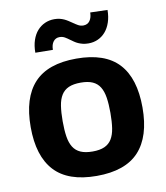

<svg xmlns="http://www.w3.org/2000/svg" viewBox="-85 -827 784 908"><g transform="rotate(-10 307.0 -372.5)"><path d="M306.8 -552.6Q444.2 -552.6 509.8 -481.7Q575.3 -410.9 575.3 -270.6Q575.3 -131.4 509.8 -60.4Q444.2 10.7 306.8 10.7Q169.4 10.7 103.9 -60.4Q38.4 -131.4 38.4 -270.6Q38.4 -410.9 103.9 -481.7Q169.4 -552.6 306.8 -552.6ZM192.1 -271.7Q192.1 -229.4 196.9 -198.3Q201.7 -167.3 214.5 -146.8Q227.3 -126.4 249.8 -116.5Q272.4 -106.5 307.5 -106.5Q342.3 -106.5 364.5 -116.5Q386.7 -126.4 399.3 -146.8Q411.9 -167.3 416.7 -198.3Q421.5 -229.4 421.5 -271.7Q421.5 -313.9 416.7 -345.2Q411.9 -376.4 399.3 -396.8Q386.7 -417.3 364.5 -427.2Q342.3 -437.1 307.5 -437.1Q272.4 -437.1 249.8 -427.2Q227.3 -417.3 214.5 -396.8Q201.7 -376.4 196.9 -345.2Q192.1 -313.9 192.1 -271.7ZM121.1 -613.6Q121.1 -647.4 130 -673.7Q138.8 -699.9 154.5 -717.7Q170.1 -735.4 191.2 -744.9Q212.4 -754.3 236.5 -754.3Q250.4 -754.3 261.9 -751.6Q273.4 -748.9 283.4 -744.3Q293.3 -739.7 302 -734Q310.7 -728.3 318.5 -723Q331 -714.1 342.5 -707.6Q354 -701 367.5 -701Q388.1 -701.3 398.8 -716.4Q409.4 -731.5 409.8 -756L492.5 -753.6Q492.2 -719.8 483.1 -693.7Q474.1 -667.6 458.6 -649.9Q443.2 -632.1 422.2 -622.7Q401.3 -613.3 377.1 -613.3Q362.2 -613.3 350.3 -616.1Q338.4 -619 328.5 -623.4Q318.5 -627.8 310.4 -633.5Q302.2 -639.2 294.7 -644.5Q283 -653.4 271.7 -660Q260.3 -666.5 246.1 -666.5Q227.6 -666.5 216.4 -652Q205.3 -637.4 205.3 -612.6Z"/></g></svg>

Font: Cannonade
Style: Bold
Weight: 700
Designer: Rasmus Andersson
Foundry: rsms
Version: Version 3.012;git-f93a4a705